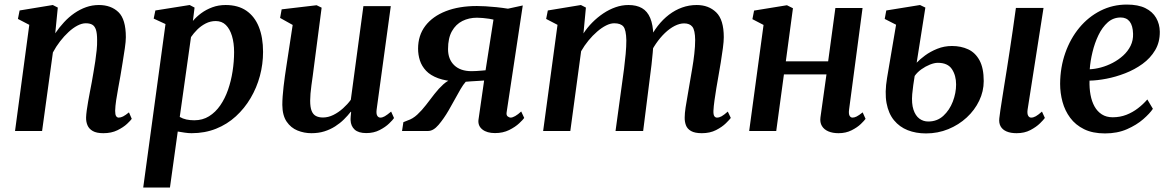

<svg xmlns="http://www.w3.org/2000/svg" viewBox="-20 -588 5254 862"><path d="M228 -438.5Q246 -465 267.5 -488.2Q289 -511.5 314 -528.8Q339 -546 366.5 -555.8Q394 -565.5 424 -565.5Q478.5 -565.5 511.8 -533.5Q545 -501.5 545 -421Q545 -402.5 540.5 -371.5Q536 -340.5 530.5 -307.2Q525 -274 520.5 -246.5Q516 -221.5 510.8 -193Q505.5 -164.5 501.5 -137.8Q497.5 -111 497 -90.5Q497 -73 501.5 -66.5Q506 -60 513 -60Q522 -60 532.5 -65.2Q543 -70.5 559 -83.5L571.5 -54.5Q567 -47.5 550.5 -32Q534 -16.5 507 -3.2Q480 10 444 10Q413.5 10 396.5 0.2Q379.5 -9.5 372.8 -25.5Q366 -41.5 366.5 -61Q367 -74.5 369.5 -93Q372 -111.5 375.8 -132.8Q379.5 -154 383.8 -176.2Q388 -198.5 392 -219Q395.5 -240 399.8 -264Q404 -288 407.8 -313.2Q411.5 -338.5 414 -362.8Q416.5 -387 416 -408.5Q416 -438 410.8 -454.2Q405.5 -470.5 394.5 -477Q383.5 -483.5 365 -483.5Q347.5 -483.5 327.5 -473Q307.5 -462.5 287.8 -444.2Q268 -426 249.8 -402.5Q231.5 -379 217.5 -352.5L169 0H47.5L111.5 -476.5L60.5 -503L68 -541L217 -565.5L239.5 -554Z M623 254 723 -480 670 -504.5 677.5 -541 831.5 -565.5 853.5 -554 846 -494Q861.5 -512.5 883.5 -528.8Q905.5 -545 933 -555.2Q960.5 -565.5 993 -565.5Q1049 -565.5 1086.2 -539.8Q1123.5 -514 1142.2 -467Q1161 -420 1161 -355Q1161 -300 1146.8 -247Q1132.5 -194 1105.2 -147.8Q1078 -101.5 1039 -65.8Q1000 -30 949.8 -10Q899.5 10 840 10Q825.5 10 809.2 7.5Q793 5 778 2.5L743 254ZM787 -63Q800.5 -55 816.8 -51.5Q833 -48 852.5 -48Q889.5 -48 918.5 -66Q947.5 -84 968.8 -114.8Q990 -145.5 1003.8 -185Q1017.5 -224.5 1024.2 -268Q1031 -311.5 1031 -354Q1031 -395 1021.5 -426.5Q1012 -458 994 -475.8Q976 -493.5 948.5 -493.5Q924.5 -493.5 903.2 -482.5Q882 -471.5 865.5 -455Q849 -438.5 837.5 -421.5Z M1378 10Q1345.5 10 1315.8 -2Q1286 -14 1267 -41.8Q1248 -69.5 1247.5 -117Q1247.5 -134.5 1249 -155.5Q1250.5 -176.5 1253.2 -199.8Q1256 -223 1259.2 -246.8Q1262.5 -270.5 1266 -292.5L1294 -476L1237.5 -507.5L1244.5 -546L1401.5 -564.5L1424 -553.5L1389.5 -289Q1387 -268 1384 -246.5Q1381 -225 1378.2 -205.2Q1375.5 -185.5 1374 -167.8Q1372.5 -150 1372.5 -136Q1372.5 -107 1379 -90.5Q1385.5 -74 1398.5 -67.2Q1411.5 -60.5 1430 -60.5Q1453.5 -60.5 1476.8 -72Q1500 -83.5 1520.2 -101.8Q1540.5 -120 1555 -140L1611.5 -560.5H1734.5L1671 -96.5Q1668.5 -77.5 1673.5 -68.8Q1678.5 -60 1688 -60Q1697 -60 1707.5 -66Q1718 -72 1736 -87L1749 -58Q1744 -50 1727.2 -33.8Q1710.5 -17.5 1684.2 -4Q1658 9.5 1624.5 9.5Q1589.5 9.5 1572.2 -6.2Q1555 -22 1554 -48.5Q1554 -51 1554 -55.2Q1554 -59.5 1554.5 -64.8Q1555 -70 1555.5 -75.5Q1556 -81 1556.5 -85.5L1555 -86.5Q1541.5 -69 1524 -51.8Q1506.5 -34.5 1484.5 -20.5Q1462.5 -6.5 1436.2 1.8Q1410 10 1378 10Z M2320 -87.5 2333.5 -58.5Q2328.5 -51 2311 -34.5Q2293.5 -18 2265.8 -4.2Q2238 9.5 2202.5 9.5Q2166.5 9.5 2146 -6.5Q2125.5 -22.5 2128 -49L2153.5 -226.5Q2143 -225.5 2127.8 -224.8Q2112.5 -224 2097.2 -223Q2082 -222 2071 -221Q2059.5 -208 2047.8 -188Q2036 -168 2023 -143.8Q2010 -119.5 1994.5 -93Q1972.5 -55 1949 -27.5Q1925.5 0 1902.5 0H1785L1791 -39.5L1809.5 -47Q1833 -54.5 1853.5 -73.5Q1874 -92.5 1892.8 -117Q1911.5 -141.5 1930.5 -166Q1949.5 -190.5 1970.5 -209.5Q1991.5 -228.5 2016.5 -235.5L2033.5 -222Q1981.5 -224 1947 -236.8Q1912.5 -249.5 1893 -270.2Q1873.5 -291 1865.2 -316.5Q1857 -342 1857 -369.5Q1857 -429 1889.5 -471.8Q1922 -514.5 1981.5 -537.8Q2041 -561 2121 -561Q2136 -561 2159.2 -559.8Q2182.5 -558.5 2209 -555.8Q2235.5 -553 2260.5 -549L2327 -563.5L2254.5 -83.5Q2252.5 -70.5 2259.5 -65.2Q2266.5 -60 2272.5 -60Q2281 -60 2293.2 -67Q2305.5 -74 2320 -87.5ZM2160 -272.5 2195.5 -500Q2189.5 -501.5 2176 -503.8Q2162.5 -506 2147.5 -507.2Q2132.5 -508.5 2121.5 -508.5Q2085.5 -508.5 2056 -493.8Q2026.5 -479 2009 -448Q1991.5 -417 1991.5 -367.5Q1991.5 -322 2019.2 -295.2Q2047 -268.5 2097 -268.5Q2106 -268.5 2118.8 -269.2Q2131.5 -270 2143.2 -271Q2155 -272 2160 -272.5Z M2610.5 -554 2599.5 -438Q2616.5 -464 2639.2 -487Q2662 -510 2688.5 -527.8Q2715 -545.5 2743.5 -555.5Q2772 -565.5 2801.5 -565.5Q2838 -565.5 2862.2 -551.5Q2886.5 -537.5 2899.2 -507.2Q2912 -477 2913.5 -427Q2914 -420.5 2913.8 -413.2Q2913.5 -406 2913 -398.2Q2912.5 -390.5 2911.5 -382.5L2893.5 -406.5Q2910.5 -442.5 2933.2 -471.8Q2956 -501 2983.5 -522Q3011 -543 3042.2 -554.2Q3073.5 -565.5 3108 -565.5Q3161.5 -565.5 3195.5 -532.5Q3229.5 -499.5 3229.5 -421Q3229.5 -402.5 3225.5 -372Q3221.5 -341.5 3216 -308Q3210.5 -274.5 3205.5 -246.5Q3201 -221 3196.2 -192.8Q3191.5 -164.5 3187.8 -137.8Q3184 -111 3183 -90.5Q3182.5 -73 3187 -66.5Q3191.5 -60 3199 -60Q3209 -60 3219.8 -66Q3230.5 -72 3247.5 -87L3261 -58.5Q3255.5 -51 3238.8 -34.5Q3222 -18 3194.8 -4Q3167.5 10 3131 10Q3099.5 10 3082.5 0.2Q3065.5 -9.5 3059.5 -25.8Q3053.5 -42 3054 -61Q3054 -79 3058 -105.5Q3062 -132 3067.5 -162Q3073 -192 3077.5 -220.5Q3082 -248 3087.8 -280.8Q3093.5 -313.5 3097.2 -346.8Q3101 -380 3101 -408.5Q3100.5 -452.5 3088.5 -467.8Q3076.5 -483 3051.5 -483Q3031.5 -483 3009.2 -471.8Q2987 -460.5 2965.2 -439.8Q2943.5 -419 2924.5 -391.2Q2905.5 -363.5 2892.5 -330L2913.5 -401.5Q2913 -378.5 2910.5 -351.5Q2908 -324.5 2905 -297.2Q2902 -270 2898.5 -245.5L2867.5 0H2743.5L2773.5 -219Q2777.5 -247.5 2781.8 -280.2Q2786 -313 2789 -346Q2792 -379 2792 -407Q2791 -454 2778.8 -468.8Q2766.5 -483.5 2737.5 -483.5Q2720.5 -483.5 2700.8 -473.5Q2681 -463.5 2660.8 -446Q2640.5 -428.5 2622 -406Q2603.5 -383.5 2589 -358L2540.5 0H2418.5L2483 -476.5L2432 -503L2439.5 -541L2588 -565.5Z M3792 -96Q3789.5 -77 3794.2 -68.5Q3799 -60 3807.5 -60Q3816 -60 3826 -65Q3836 -70 3853 -83.5L3866 -54.5Q3861 -47 3845 -31.5Q3829 -16 3803.2 -3Q3777.5 10 3744.5 10Q3718.5 10 3699 1.8Q3679.5 -6.5 3670 -22.5Q3660.5 -38.5 3663.5 -61L3690.5 -254H3499.5L3465 0H3343.5L3408 -476L3358 -502L3365.5 -540.5L3513 -564.5L3540 -551L3508 -312.5H3698L3730.5 -552H3852.5Z M4544 10Q4517.5 10 4499.2 2.2Q4481 -5.5 4472.5 -20.5Q4464 -35.5 4466.5 -57Q4468 -71.5 4471.2 -93Q4474.5 -114.5 4478.8 -142.2Q4483 -170 4488.5 -203.8Q4494 -237.5 4500.2 -276.5Q4506.5 -315.5 4513 -359.2Q4519.5 -403 4526.8 -451.8Q4534 -500.5 4541 -552.5H4665L4593.5 -96Q4591 -78 4595.8 -69Q4600.5 -60 4609.5 -60Q4619.5 -60 4630.2 -66Q4641 -72 4658 -87L4671 -58.5Q4665.5 -50.5 4649 -34.2Q4632.5 -18 4606 -4Q4579.5 10 4544 10ZM4137.5 11Q4092 11 4055.2 -3.5Q4018.5 -18 3993.8 -48Q3969 -78 3960.2 -125.2Q3951.5 -172.5 3962.5 -238L4003 -477L3952 -503L3959 -541L4110.5 -565.5L4134.5 -554L4095.5 -306.5Q4109.5 -321.5 4133.2 -339Q4157 -356.5 4188 -369Q4219 -381.5 4254 -381.5Q4294.5 -381.5 4326.8 -366.5Q4359 -351.5 4377.8 -316.8Q4396.5 -282 4396.5 -224Q4396.5 -178 4376.2 -135.8Q4356 -93.5 4320.2 -60.5Q4284.5 -27.5 4237.5 -8.2Q4190.5 11 4137.5 11ZM4147.5 -42.5Q4187.5 -42.5 4215.2 -68Q4243 -93.5 4257.8 -132Q4272.5 -170.5 4272.5 -209Q4272.5 -249 4253.8 -277.5Q4235 -306 4190.5 -306Q4175 -306 4155 -298Q4135 -290 4116.5 -276.8Q4098 -263.5 4086.5 -247Q4083 -226.5 4080.2 -205.8Q4077.5 -185 4075.5 -165.5Q4072 -123 4081 -95.8Q4090 -68.5 4107.5 -55.5Q4125 -42.5 4147.5 -42.5Z M5156 -99.5Q5142.5 -79 5112.8 -53Q5083 -27 5039.8 -8Q4996.5 11 4941 11Q4885.5 11 4847 -8Q4808.5 -27 4784.8 -59Q4761 -91 4750.2 -130.8Q4739.5 -170.5 4739.5 -211.5Q4740 -286 4762.8 -350.5Q4785.5 -415 4826 -463.8Q4866.5 -512.5 4921 -540Q4975.5 -567.5 5039 -567.5Q5090 -567.5 5122.2 -551.5Q5154.5 -535.5 5170.5 -507.8Q5186.5 -480 5187 -446Q5187.5 -398.5 5166.2 -362.8Q5145 -327 5109.5 -301.2Q5074 -275.5 5031.5 -259Q4989 -242.5 4947 -234.5Q4905 -226.5 4871.5 -226Q4870.5 -192 4876 -162.2Q4881.5 -132.5 4894 -110Q4906.5 -87.5 4926.8 -74.5Q4947 -61.5 4975.5 -61.5Q5008.5 -61.5 5036.8 -72.5Q5065 -83.5 5088.8 -101.8Q5112.5 -120 5131 -141.5ZM5011.5 -509.5Q4978 -509.5 4953.2 -487.5Q4928.5 -465.5 4911.5 -430Q4894.5 -394.5 4884.8 -354Q4875 -313.5 4872.5 -277Q4896 -278 4923 -285.2Q4950 -292.5 4975.8 -306Q5001.5 -319.5 5022.5 -338.5Q5043.5 -357.5 5055.8 -382.2Q5068 -407 5067 -436.5Q5066 -473 5051.8 -491.2Q5037.5 -509.5 5011.5 -509.5Z"/></svg>

Font: Merriweather 24pt SemiBold
Style: Italic
Weight: 600
Italic angle: -7.8°
Version: Version 2.101